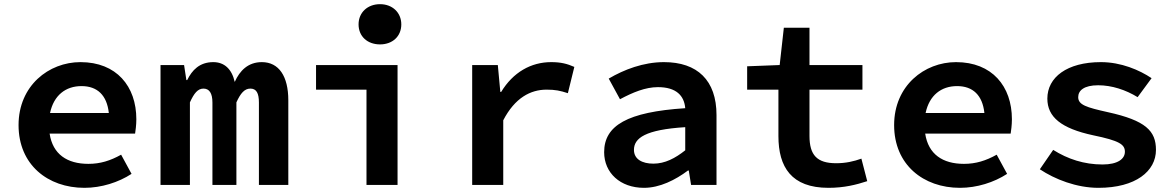

<svg xmlns="http://www.w3.org/2000/svg" viewBox="-20 -887 5640 921"><path d="M634 -315C634 -473 539 -589 366 -589C214 -589 69 -476 69 -287C69 -97 209 14 385 14C466 14 548 -12 611 -53L561 -145C509 -116 461 -101 404 -101C302 -101 233 -147 218 -246H628C630 -259 634 -287 634 -315ZM371 -474C447 -474 493 -430 502 -345H220C238 -430 295 -474 371 -474Z M750 -575V0H891V-396C911 -440 929 -462 956 -462C984 -462 999 -440 999 -395V0H1114V-396C1134 -440 1153 -462 1181 -462C1210 -462 1222 -440 1222 -395V0H1363V-406C1363 -521 1318 -589 1236 -589C1170 -589 1130 -548 1106 -494C1092 -556 1056 -589 1003 -589C937 -589 901 -550 878 -503H874L863 -575Z M1700 -770C1700 -712 1743 -674 1803 -674C1862 -674 1905 -712 1905 -770C1905 -827 1862 -867 1803 -867C1743 -867 1700 -827 1700 -770ZM1738 -457V0H1887V-575H1496V-457Z M2245 -575V0H2394V-310C2450 -418 2525 -457 2602 -457C2644 -457 2667 -452 2704 -440L2735 -566C2701 -581 2671 -589 2624 -589C2527 -589 2441 -540 2384 -446H2380L2368 -575Z M2878 -157C2878 -58 2955 14 3069 14C3145 14 3220 -24 3280 -69H3284L3295 0H3417V-335C3417 -502 3325 -589 3165 -589C3066 -589 2973 -553 2900 -510L2954 -411C3016 -444 3076 -469 3136 -469C3224 -469 3262 -428 3267 -368C2989 -350 2878 -285 2878 -157ZM3267 -166C3219 -128 3170 -102 3114 -102C3061 -102 3021 -123 3021 -168C3021 -225 3076 -265 3267 -277Z M3714 -234C3714 -86 3776 14 3954 14C4030 14 4088 -1 4140 -18L4112 -126C4076 -113 4037 -104 3991 -104C3899 -104 3863 -143 3863 -235V-457H4117V-575H3863V-754H3740L3720 -575L3564 -569V-457H3714Z M4834 -315C4834 -473 4739 -589 4566 -589C4414 -589 4269 -476 4269 -287C4269 -97 4409 14 4585 14C4666 14 4748 -12 4811 -53L4761 -145C4709 -116 4661 -101 4604 -101C4502 -101 4433 -147 4418 -246H4828C4830 -259 4834 -287 4834 -315ZM4571 -474C4647 -474 4693 -430 4702 -345H4420C4438 -430 4495 -474 4571 -474Z M4968 -75C5040 -27 5144 14 5249 14C5428 14 5525 -66 5525 -168C5525 -259 5476 -309 5294 -349C5191 -372 5152 -384 5152 -421C5152 -453 5180 -478 5248 -478C5313 -478 5380 -456 5437 -421L5504 -512C5446 -551 5358 -589 5261 -589C5098 -589 5004 -516 5004 -414C5004 -326 5070 -271 5224 -238C5350 -212 5376 -194 5376 -159C5376 -125 5342 -98 5269 -98C5180 -98 5102 -124 5032 -168Z"/></svg>

Font: Kawkab Mono
Style: Bold
Weight: 700
Monospace: yes
Designer: Abdullah Arif
Foundry: Abdullah Arif
Version: Version 1.000;PS 000.500;hotconv 1.0.88;makeotf.lib2.5.64775